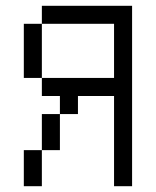

<svg xmlns="http://www.w3.org/2000/svg" viewBox="-20 -645 540 665"><path d="M62.5 -125Q62.5 -125 62.5 0H125Q125 0 125 -125ZM375 -312.5V0H437.5Q437.5 0 437.5 -625H125V-562.5H62.5V-375H125V-312.5H187.5V-250H125Q125 -250 125 -125H187.5Q187.5 -125 187.5 -250H250V-312.5ZM125 -375V-562.5H375V-375Z"/></svg>

Font: UnifontExMono
Style: Regular
Weight: 500
Version: Version 15.0.06